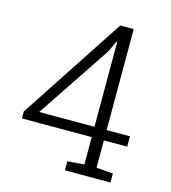

<svg xmlns="http://www.w3.org/2000/svg" viewBox="-107 -798 788 885"><g transform="rotate(15 287.5 -355.5)"><path d="M421.9 -229H533.2V-179.7H421.9V-49.3L501.5 -43V0H284.2V-43L363.8 -49.3V-179.7H30.8V-212.9L357.9 -710.9H421.9ZM100.1 -229H363.8V-634.3L360.8 -635.3L335.9 -582Z"/></g></svg>

Font: TypoPRO Roboto Slab
Style: Light
Weight: 300
Designer: Google
Version: Version 1.100263; 2013; ttfautohint (v0.94.20-1c74) -l 8 -r 